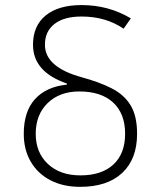

<svg xmlns="http://www.w3.org/2000/svg" viewBox="-20 -723 626 753"><path d="M294.4 9.8Q227.5 9.8 177.7 -16.1Q127.9 -42 100.6 -88.9Q73.2 -135.7 73.2 -198.2Q73.2 -285.6 117.2 -334.2Q161.1 -382.8 242.2 -391.1V-395.5Q109.4 -440.9 109.4 -547.4Q109.4 -621.6 159.2 -662.4Q209 -703.1 299.8 -703.1Q406.2 -703.1 493.2 -650.9L464.8 -610.4Q395 -658.2 299.8 -658.2Q231.4 -658.2 193.8 -629.2Q156.2 -600.1 156.2 -547.4Q156.2 -459.5 300.8 -419.9Q369.1 -401.4 417.7 -376.7Q466.3 -352.1 491.9 -310.5Q517.6 -269 517.6 -198.2Q517.6 -99.1 459.2 -44.7Q400.9 9.8 294.4 9.8ZM295.4 -35.2Q378.9 -35.2 424.8 -77.9Q470.7 -120.6 470.7 -198.2Q470.7 -277.3 423.8 -320.8Q377 -364.3 291 -364.3Q213.9 -364.3 167 -318.8Q120.1 -273.4 120.1 -198.2Q120.1 -124.5 168 -79.8Q215.8 -35.2 295.4 -35.2Z"/></svg>

Font: Caskaydia Cove ExtraLight
Style: Regular
Weight: 200
Monospace: yes
Designer: Aaron Bell
Foundry: Saja Typeworks
Version: Version 4.300; ttfautohint (v1.8.3)